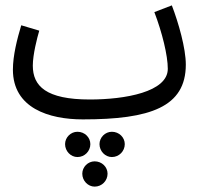

<svg xmlns="http://www.w3.org/2000/svg" viewBox="-20 -423 766 714"><path d="M288 21C539 21 671 -25 671 -183C671 -243 644 -338 619 -403L554 -378C583 -302 604 -217 604 -167C604 -81 445 -53 314 -53C151 -53 102 -103 102 -179C102 -220 118 -282 126 -309L59 -329C44 -279 28 -217 28 -164C28 -21 162 21 288 21ZM396 67C371 67 350 88 350 113C350 139 371 161 396 161C423 161 444 139 444 113C444 88 423 67 396 67ZM268 67C243 67 222 88 222 113C222 139 243 161 268 161C295 161 316 139 316 113C316 88 295 67 268 67ZM332 177C307 177 286 198 286 223C286 249 307 271 332 271C359 271 380 249 380 223C380 198 359 177 332 177Z"/></svg>

Font: Noto Sans Arabic UI XCn
Style: Regular
Weight: 400
Width: 2
Designer: Monotype Design Team, Nadine Chahine and Nizar Qandah
Foundry: Monotype Imaging Inc.
Version: Version 2.010